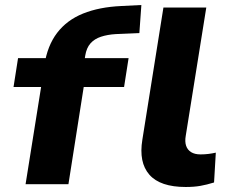

<svg xmlns="http://www.w3.org/2000/svg" viewBox="-20 -735 920 766"><path d="M82 0 144 -388H34L52 -503H212L153 -452L157 -475Q169 -553 208 -604Q247 -655 311.5 -681Q376 -707 464 -711L544 -715L536 -603L442 -599Q409 -597 383 -588.5Q357 -580 341 -562Q325 -544 320 -513L316 -487L298 -503H493L475 -388H314L253 0ZM721 11Q619 11 576 -38Q533 -87 548 -178L632 -705H803L721 -193Q717 -170 722.5 -153.5Q728 -137 742.5 -128Q757 -119 780 -119Q797 -119 812.5 -121Q828 -123 841 -126L834 -7Q805 2 779.5 6.5Q754 11 721 11Z"/></svg>

Font: Nunito Sans 7pt SemiExpanded ExtraBold
Style: Italic
Weight: 800
Width: 6
Italic angle: -9°
Designer: Vernon Adams
Foundry: Vernon Adams
Version: Version 3.101;gftools[0.9.27]